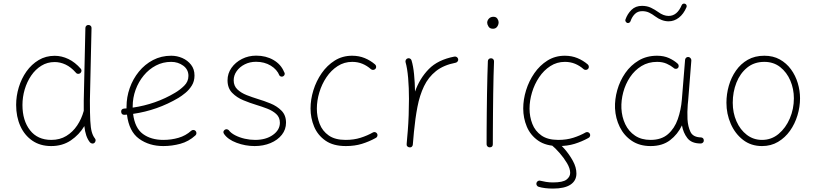

<svg xmlns="http://www.w3.org/2000/svg" viewBox="-20 -825 4668 1098"><path d="M293 -505.9Q332.5 -505.9 371.1 -487.5Q409.7 -469.2 442.9 -430.7Q447.3 -424.8 445.6 -417.2Q443.8 -409.7 438 -405.8Q431.6 -401.4 424.3 -402.8Q417 -404.3 413.1 -410.2Q385.7 -441.4 355 -455.8Q324.2 -470.2 292.5 -470.2Q250.5 -470.2 216.6 -449.2Q182.6 -428.2 158.4 -392.8Q134.3 -357.4 121.3 -313.7Q108.4 -270 108.4 -224.6Q108.4 -135.7 151.6 -80.3Q194.8 -24.9 273.4 -24.9Q322.3 -24.9 359.4 -47.6Q396.5 -70.3 421.4 -107.7Q446.3 -145 458.5 -189.5L459 -191.4Q459 -204.6 459 -219Q459 -233.4 459 -249.5L468.3 -665Q468.3 -672.4 473.4 -677.5Q478.5 -682.6 486.3 -682.1Q493.7 -682.1 498.8 -677Q503.9 -671.9 503.4 -664.6L494.1 -249.5Q494.1 -176.3 496.3 -134.5Q498.5 -92.8 504.9 -70.3Q511.2 -47.9 522.9 -33.2Q527.8 -27.8 526.6 -20.3Q525.4 -12.7 520 -7.8Q514.6 -2.9 507.1 -4.2Q499.5 -5.4 494.6 -10.7Q468.3 -43 462.4 -104Q433.1 -54.7 385.3 -22.2Q337.4 10.3 272.9 10.3Q210 10.3 165 -20.5Q120.1 -51.3 96.2 -104.5Q72.3 -157.7 72.3 -225.1Q72.3 -275.9 87.4 -325.7Q102.5 -375.5 131.3 -416.3Q160.2 -457 200.9 -481.4Q241.7 -505.9 293 -505.9Z M1097.7 -50.8Q1059.1 -15.6 1011.2 -2.7Q963.4 10.3 914.1 10.3Q833 10.3 775.4 -31.5Q717.8 -73.2 706.1 -169.4Q699.2 -168.9 691.9 -168.5Q674.8 -167.5 672.9 -185.1Q671.9 -202.1 689.5 -204.1Q696.8 -204.6 703.6 -205.1Q703.6 -210 703.6 -214.8Q703.6 -269.5 721.9 -321.5Q740.2 -373.5 774.2 -415.3Q808.1 -457 855.2 -481.7Q902.3 -506.3 959.5 -506.3Q992.2 -506.3 1022.5 -493.2Q1052.7 -480 1072.5 -454.8Q1092.3 -429.7 1092.3 -393.1Q1092.3 -360.4 1076.9 -335.7Q1061.5 -311 1040 -293.5Q1018.6 -275.9 1000.5 -265.1Q879.9 -193.8 741.2 -173.8Q751 -92.8 797.4 -58.8Q843.8 -24.9 914.1 -24.9Q959.5 -24.9 1000.7 -36.9Q1042 -48.8 1073.2 -77.1Q1078.6 -82 1086.2 -81.8Q1093.8 -81.5 1098.6 -76.2Q1103.5 -70.8 1103.3 -63.2Q1103 -55.7 1097.7 -50.8ZM959 -471.2Q911.6 -471.2 871.6 -450.2Q831.5 -429.2 801.8 -393.1Q772 -356.9 755.4 -311.3Q738.8 -265.6 738.8 -216.3Q738.8 -212.9 738.8 -209.5Q870.6 -228.5 981 -294.4Q1009.3 -311 1033.4 -334.7Q1057.6 -358.4 1057.6 -391.1Q1057.6 -427.7 1027.8 -449.5Q998 -471.2 959 -471.2Z M1601.6 -390.1Q1596.7 -386.2 1589.8 -386.7Q1583 -387.2 1578.1 -393.1Q1564.5 -427.7 1528.3 -449.7Q1492.2 -471.7 1444.3 -471.7Q1408.7 -471.7 1379.6 -457Q1350.6 -442.4 1333.5 -418.2Q1316.4 -394 1316.4 -365.7Q1316.4 -334 1337.6 -313.7Q1358.9 -293.5 1390.9 -281Q1422.9 -268.6 1454.6 -258.8Q1489.3 -248.5 1526.6 -233.4Q1564 -218.3 1589.8 -192.1Q1615.7 -166 1615.7 -123.5Q1615.7 -84.5 1591.8 -54.2Q1567.9 -23.9 1527.1 -6.8Q1486.3 10.3 1436 10.3Q1383.3 10.3 1333.3 -8.3Q1283.2 -26.9 1261.2 -59.1Q1252 -72.8 1265.6 -83Q1271.5 -86.9 1277.8 -85.7Q1284.2 -84.5 1288.1 -80.6Q1300.3 -64 1325 -51.3Q1349.6 -38.6 1379.6 -31.7Q1409.7 -24.9 1438.5 -24.9Q1501 -24.9 1540.8 -53.5Q1580.6 -82 1580.6 -123Q1580.6 -153.8 1559.8 -172.9Q1539.1 -191.9 1507.8 -203.9Q1476.6 -215.8 1445.8 -225.1Q1410.2 -235.8 1372.1 -251.5Q1334 -267.1 1307.6 -294.2Q1281.2 -321.3 1281.2 -365.7Q1281.2 -404.8 1303.7 -436.8Q1326.2 -468.8 1363.5 -487.8Q1400.9 -506.8 1445.3 -506.8Q1501 -506.8 1543.9 -481.9Q1586.9 -457 1604.5 -413.6Q1609.4 -407.7 1608.2 -400.9Q1606.9 -394 1601.6 -390.1Z M2127 -431.2Q2122.1 -425.8 2114.5 -425.3Q2106.9 -424.8 2101.6 -429.2Q2079.1 -449.2 2052.5 -460.2Q2025.9 -471.2 1994.1 -471.2Q1948.2 -471.2 1910.9 -447Q1873.5 -422.9 1846.9 -383.3Q1820.3 -343.8 1806.2 -296.6Q1792 -249.5 1792 -203.6Q1792 -157.7 1807.9 -116.7Q1823.7 -75.7 1859.9 -50.3Q1896 -24.9 1956.5 -24.9Q2003.4 -24.9 2042 -37.1Q2080.6 -49.3 2114.3 -68.4Q2121.1 -71.3 2127.9 -68.4Q2134.8 -65.4 2137.7 -58.6Q2140.1 -52.2 2137.5 -45.4Q2134.8 -38.6 2127.9 -35.6Q2090.8 -15.1 2049.6 -2.4Q2008.3 10.3 1958 10.3Q1885.7 10.3 1841.3 -20.8Q1796.9 -51.8 1776.4 -100.8Q1755.9 -149.9 1755.9 -204.6Q1755.9 -255.9 1772.2 -308.8Q1788.6 -361.8 1819.6 -406.5Q1850.6 -451.2 1894.5 -478.8Q1938.5 -506.3 1993.7 -506.3Q2032.7 -506.3 2065.4 -492.9Q2098.1 -479.5 2125 -456.5Q2130.4 -451.7 2131.1 -444.1Q2131.8 -436.5 2127 -431.2Z M2321.3 17.6Q2318.4 17.1 2315.4 16.1Q2304.2 10.7 2305.7 0Q2305.7 -0.5 2305.7 -2V-3.4Q2307.1 -22 2308.8 -40.5Q2310.5 -59.1 2312 -77.1Q2315.4 -119.6 2317.1 -166.5Q2318.8 -213.4 2318.8 -259.8Q2318.8 -323.2 2314 -379.4Q2309.1 -435.5 2299.3 -469.2Q2297.4 -476.1 2301 -482.7Q2304.7 -489.3 2311.5 -491.2Q2318.4 -493.7 2325 -490Q2331.5 -486.3 2333.5 -479.5Q2343.3 -447.3 2347.9 -400.6Q2352.5 -354 2353.5 -301.3Q2379.9 -376.5 2432.1 -429.9Q2484.4 -483.4 2579.1 -501.5Q2586.4 -502.9 2592.5 -498.5Q2598.6 -494.1 2600.1 -487.3Q2601.6 -480 2597.2 -473.9Q2592.8 -467.8 2585.9 -466.3Q2517.1 -453.1 2473.4 -418.5Q2429.7 -383.8 2404.8 -331.8Q2379.9 -279.8 2367.2 -213.6Q2354.5 -147.5 2347.2 -70.3Q2344.2 -31.7 2340.8 2Q2340.3 4.9 2339.4 7.8Q2334 19 2323.2 17.6Q2322.3 17.6 2321.3 17.6Z M2766.1 -694.8Q2766.1 -708 2775.9 -718.5Q2785.6 -729 2801.8 -729Q2817.4 -729 2824.5 -718Q2831.5 -707 2831.5 -698.2Q2831.5 -683.6 2823 -672.1Q2814.5 -660.6 2799.3 -660.6Q2781.2 -660.6 2773.7 -673.1Q2766.1 -685.5 2766.1 -694.8ZM2788.6 -491.7Q2795.9 -491.7 2800.8 -486.3Q2805.7 -481 2805.2 -473.1Q2803.7 -439 2802.5 -390.6Q2801.3 -342.3 2800.5 -287.4Q2799.8 -232.4 2799.3 -178Q2798.8 -123.5 2798.6 -77.1Q2798.3 -30.8 2798.3 0Q2798.3 17.6 2780.3 17.6Q2772.9 17.6 2767.8 12.5Q2762.7 7.3 2762.7 0Q2762.7 -30.8 2762.9 -77.1Q2763.2 -123.5 2763.7 -178Q2764.2 -232.4 2765.1 -287.6Q2766.1 -342.8 2767.3 -391.6Q2768.6 -440.4 2770 -475.1Q2770 -482.4 2775.4 -487.3Q2780.8 -492.2 2788.6 -491.7Z M3343.3 -431.2Q3338.4 -425.8 3330.8 -425.3Q3323.2 -424.8 3317.9 -429.2Q3295.4 -449.2 3268.8 -460.2Q3242.2 -471.2 3210.4 -471.2Q3164.6 -471.2 3127.2 -447Q3089.8 -422.9 3063.2 -383.3Q3036.6 -343.8 3022.5 -296.6Q3008.3 -249.5 3008.3 -203.6Q3008.3 -157.7 3024.2 -116.7Q3040 -75.7 3076.2 -50.3Q3112.3 -24.9 3172.9 -24.9Q3219.7 -24.9 3258.3 -37.1Q3296.9 -49.3 3330.6 -68.4Q3337.4 -71.3 3344.2 -68.4Q3351.1 -65.4 3354 -58.6Q3356.4 -52.2 3353.8 -45.4Q3351.1 -38.6 3344.2 -35.6Q3307.1 -15.1 3265.9 -2.4Q3224.6 10.3 3174.3 10.3Q3102.1 10.3 3057.6 -20.8Q3013.2 -51.8 2992.7 -100.8Q2972.2 -149.9 2972.2 -204.6Q2972.2 -255.9 2988.5 -308.8Q3004.9 -361.8 3035.9 -406.5Q3066.9 -451.2 3110.8 -478.8Q3154.8 -506.3 3210 -506.3Q3249 -506.3 3281.7 -492.9Q3314.5 -479.5 3341.3 -456.5Q3346.7 -451.7 3347.4 -444.1Q3348.1 -436.5 3343.3 -431.2ZM3132.3 -20Q3137.2 -25.4 3144.8 -26.6Q3152.3 -27.8 3157.7 -22.9Q3180.7 -4.9 3208.3 26.6Q3235.8 58.1 3256.1 95Q3276.4 131.8 3276.4 167.5Q3276.4 208.5 3242.4 231Q3208.5 253.4 3142.6 253.4Q3093.8 253.4 3060.1 243.2Q3053.2 241.2 3049.6 234.6Q3045.9 228 3047.9 221.2Q3049.8 214.4 3056.4 210.2Q3063 206.1 3069.8 208.5Q3082.5 211.9 3102.1 215.1Q3121.6 218.3 3142.1 218.3Q3198.7 218.3 3219.7 202.1Q3240.7 186 3240.7 163.6Q3240.7 138.7 3222.7 108.2Q3204.6 77.6 3179.9 49.6Q3155.3 21.5 3135.3 5.4Q3129.9 0.5 3128.9 -7.1Q3127.9 -14.6 3132.3 -20Z M3700.2 -24.9Q3762.2 -24.9 3799.8 -57.6Q3837.4 -90.3 3856 -143.3Q3874.5 -196.3 3879.4 -255.9L3897.9 -483.9Q3898.9 -490.7 3904.3 -495.4Q3909.7 -500 3917 -499Q3923.8 -498.5 3929 -492.4Q3934.1 -486.3 3933.6 -479L3915.5 -251Q3914.6 -238.8 3913.1 -227.1Q3909.7 -184.6 3911.6 -143.1Q3914.1 -101.1 3928.7 -70.6Q3943.4 -40 3989.7 -39.1Q4004.4 -37.1 4004.9 -22Q4005.4 -14.6 4000 -9.5Q3994.6 -4.4 3987.3 -4.4Q3934.6 -4.4 3910.9 -35.2Q3887.2 -65.9 3879.9 -107.9Q3855.5 -56.6 3811.8 -23.2Q3768.1 10.3 3700.7 10.3Q3637.7 10.3 3593.3 -19.5Q3548.8 -49.3 3524.4 -98.6Q3500 -147.9 3497.1 -205.6Q3495.1 -256.8 3510 -309.8Q3524.9 -362.8 3555.9 -407.5Q3586.9 -452.1 3632.6 -479.2Q3678.2 -506.3 3737.3 -506.3Q3776.4 -506.3 3806.2 -492.7Q3835.9 -479 3856.4 -460Q3861.3 -455.1 3861.3 -447.3Q3861.3 -439.5 3856 -435.1Q3851.1 -430.7 3843.3 -431.4Q3835.4 -432.1 3831.1 -437.5Q3815.9 -450.2 3792.5 -460.7Q3769 -471.2 3737.8 -471.2Q3687.5 -471.2 3648.4 -447.3Q3609.4 -423.3 3583 -383.8Q3556.6 -344.2 3544.2 -297.4Q3531.7 -250.5 3533.7 -205.1Q3536.1 -155.8 3555.7 -114.7Q3575.2 -73.7 3611.6 -49.3Q3647.9 -24.9 3700.2 -24.9ZM3566.9 -693.8Q3561 -696.3 3557.9 -701.9Q3554.7 -707.5 3556.6 -712.9Q3567.9 -745.6 3591.3 -768.6Q3614.7 -791.5 3651.4 -791.5Q3680.2 -791.5 3702.6 -780.8Q3725.1 -770 3744.1 -756.3Q3774.4 -733.9 3803.7 -733.9Q3852.5 -733.9 3878.4 -795.4Q3880.9 -801.3 3886.7 -803.5Q3892.6 -805.7 3897.9 -803.2Q3903.8 -801.3 3906 -795.2Q3908.2 -789.1 3905.8 -783.7Q3889.2 -744.6 3862.3 -723.9Q3835.4 -703.1 3803.7 -703.1Q3764.6 -703.1 3726.1 -731.9Q3709.5 -744.6 3692.1 -752.9Q3674.8 -761.2 3652.3 -761.2Q3627 -761.2 3610.6 -744.9Q3594.2 -728.5 3585.9 -704.1Q3584 -698.2 3578.4 -695.1Q3572.8 -691.9 3566.9 -693.8Z M4351.1 -506.3Q4401.4 -506.3 4439.5 -485.1Q4477.5 -463.9 4503.4 -428.5Q4529.3 -393.1 4542.2 -349.9Q4555.2 -306.6 4555.2 -262.7Q4555.2 -213.9 4540.5 -165.3Q4525.9 -116.7 4497.8 -77.1Q4469.7 -37.6 4429.4 -13.7Q4389.2 10.3 4337.9 10.3Q4274.9 10.3 4229.2 -25.1Q4183.6 -60.5 4158.9 -117.2Q4134.3 -173.8 4134.3 -237.3Q4134.3 -286.6 4147.9 -334.5Q4161.6 -382.3 4188.7 -421.1Q4215.8 -460 4256.3 -483.2Q4296.9 -506.3 4351.1 -506.3ZM4351.1 -471.2Q4293 -471.2 4252.7 -438.2Q4212.4 -405.3 4191.4 -352.1Q4170.4 -298.8 4170.4 -237.3Q4170.4 -179.7 4191.7 -131.3Q4212.9 -83 4250.7 -54Q4288.6 -24.9 4337.9 -24.9Q4391.6 -24.9 4432.6 -59.1Q4473.6 -93.3 4496.8 -147.7Q4520 -202.1 4520 -262.7Q4520 -316.4 4499.8 -364Q4479.5 -411.6 4441.7 -441.4Q4403.8 -471.2 4351.1 -471.2Z"/></svg>

Font: Mikhak-DS1-FD ExtraLight
Style: Regular
Weight: 200
Designer: Amin Abedi
Version: Version 3.2